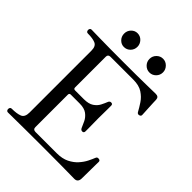

<svg xmlns="http://www.w3.org/2000/svg" viewBox="-250 -1048 1184 1184"><g transform="rotate(45 342.0 -455.5)"><path d="M29 0Q22 0 18.5 -5Q15 -10 15 -16Q15 -23 18.5 -28Q22 -33 29 -33Q73 -33 98.5 -43Q124 -53 124 -94V-634Q124 -672 100.5 -682.5Q77 -693 33 -693Q26 -693 22.5 -698Q19 -703 19 -710Q19 -716 22.5 -721Q26 -726 33 -726Q41 -726 112 -724.5Q183 -723 317 -723Q445 -723 515.5 -724.5Q586 -726 593 -726Q619 -726 620 -702Q620 -693 621 -673.5Q622 -654 623 -632.5Q624 -611 625 -594.5Q626 -578 626 -574Q626 -563 612 -560Q600 -558 594 -570Q581 -594 562.5 -622Q544 -650 513.5 -670Q483 -690 433 -690H234Q213 -690 213 -670V-402Q213 -389 226 -389H302Q344 -389 367 -404.5Q390 -420 401 -441.5Q412 -463 419 -481Q424 -494 436 -494Q450 -494 450 -480Q450 -473 450 -454Q450 -435 449.5 -412.5Q449 -390 449 -370Q449 -351 449.5 -327Q450 -303 450 -283.5Q450 -264 450 -256Q450 -241 436 -241Q424 -241 418 -255Q411 -272 400 -295Q389 -318 366.5 -335Q344 -352 302 -352H226Q213 -352 213 -339V-56Q213 -35 235 -35H419Q468 -35 501 -51.5Q534 -68 555.5 -92Q577 -116 589.5 -141Q602 -166 609 -184Q612 -192 617.5 -193.5Q623 -195 628 -194Q641 -193 641 -180Q641 -176 640.5 -156Q640 -136 640 -110Q640 -84 639.5 -62Q639 -40 639 -31Q637 0 608 0Q602 0 573 -0.5Q544 -1 484.5 -1.5Q425 -2 326 -2Q243 -2 178.5 -1.5Q114 -1 75 -0.5Q36 0 29 0ZM472 -791Q448 -791 430.5 -808.5Q413 -826 413 -851Q413 -876 430.5 -893.5Q448 -911 472 -911Q496 -911 513.5 -893Q531 -875 531 -851Q531 -826 513.5 -808.5Q496 -791 472 -791ZM249 -791Q226 -791 209 -808.5Q192 -826 192 -851Q192 -876 209 -893.5Q226 -911 249 -911Q274 -911 291 -893Q308 -875 308 -851Q308 -826 291 -808.5Q274 -791 249 -791Z"/></g></svg>

Font: Zen Old Mincho
Style: Regular
Weight: 400
Designer: Yoshimichi Ohira
Foundry: Positype
Version: Version 1.001